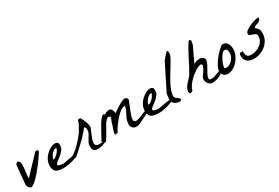

<svg xmlns="http://www.w3.org/2000/svg" viewBox="57 -1523 3509 2416"><g transform="rotate(-30 1811.0 -315.5)"><path d="M11.7 -61.5Q11.7 -64.5 12.2 -69.8Q12.7 -75.2 12.7 -76.2Q15.6 -105.5 19.5 -150.9Q23.4 -196.3 27.8 -238.3Q32.2 -280.3 35.2 -311Q38.1 -341.8 38.1 -341.8L64.5 -367.2Q81.1 -362.3 88.9 -354Q96.7 -345.7 99.6 -335.9Q102.5 -326.2 102.5 -314.5Q102.5 -302.7 102.5 -291Q102.5 -250 95.2 -211.4Q87.9 -172.9 87.9 -132.8Q87.9 -130.9 88.4 -123.5Q88.9 -116.2 88.9 -114.3L329.1 -367.2Q330.1 -368.2 334.5 -368.2Q338.9 -368.2 340.8 -368.2Q350.6 -368.2 359.4 -364.3Q368.2 -360.4 368.2 -347.7Q368.2 -346.7 367.7 -346.2Q367.2 -345.7 367.2 -344.7V-341.8Q362.3 -334 350.1 -316.4Q337.9 -298.8 323.7 -278.3Q309.6 -257.8 296.9 -239.7Q284.2 -221.7 279.3 -214.8Q262.7 -194.3 240.7 -166Q218.8 -137.7 193.8 -108.9Q168.9 -80.1 142.1 -54.2Q115.2 -28.3 88.9 -12.7Q84 -9.8 74.7 -4.9Q65.4 0 64.5 0Q53.7 0 44.4 -6.3Q35.2 -12.7 27.8 -22.5Q20.5 -32.2 16.1 -42.5Q11.7 -52.7 11.7 -61.5Z M407.2 -50.8Q390.6 -87.9 392.6 -123.5Q394.5 -159.2 408.7 -190.9Q422.9 -222.7 445.8 -248.5Q468.8 -274.4 495.1 -293.5Q521.5 -312.5 548.3 -322.3Q575.2 -332 595.7 -330.6Q616.2 -329.1 627.9 -315.4Q639.6 -301.8 635.7 -273.4Q635.7 -235.4 611.8 -207Q587.9 -178.7 559.1 -156.2Q530.3 -133.8 506.3 -115.7Q482.4 -97.7 482.4 -82Q482.4 -73.2 492.7 -68.4Q502.9 -63.5 516.6 -61Q530.3 -58.6 543.9 -57.6Q557.6 -56.6 563.5 -55.7Q655.3 -75.2 701.2 -79.6Q747.1 -84 758.8 -78.6Q770.5 -73.2 754.4 -62Q738.3 -50.8 705.1 -38.6Q671.9 -26.4 627.9 -16.6Q584 -6.8 541 -5.4Q498 -3.9 461.4 -13.7Q424.8 -23.4 407.2 -50.8ZM578.1 -273.4Q558.6 -273.4 541 -262.7Q523.4 -252 509.3 -235.8Q495.1 -219.7 485.4 -200.7Q475.6 -181.6 470.7 -165Q472.7 -164.1 473.6 -164.1H476.6Q490.2 -164.1 507.8 -175.8Q525.4 -187.5 541 -204.6Q556.6 -221.7 567.4 -240.2Q578.1 -258.8 578.1 -273.4Z M953.1 -75.2Q953.1 -104.5 965.3 -129.4Q977.5 -154.3 992.2 -176.8Q1006.8 -199.2 1019 -221.7Q1031.2 -244.1 1031.2 -269.5Q1031.2 -275.4 1030.8 -283.7Q1030.3 -292 1028.8 -299.8Q1027.3 -307.6 1022.9 -313Q1018.6 -318.4 1011.7 -318.4Q1010.7 -318.4 1008.3 -317.9Q1005.9 -317.4 1005.9 -316.4Q992.2 -297.9 973.1 -274.9Q954.1 -252 932.6 -229.5Q911.1 -207 890.6 -186.5Q870.1 -166 853.5 -152.3Q841.8 -141.6 821.8 -123Q801.8 -104.5 781.7 -86.4Q761.7 -68.4 746.6 -54.7Q731.4 -41 729.5 -41L684.6 -79.1Q693.4 -79.1 701.7 -83Q710 -86.9 717.8 -91.8Q776.4 -130.9 823.7 -181.6Q871.1 -232.4 917 -291Q918.9 -293.9 927.2 -308.1Q935.5 -322.3 945.3 -340.3Q955.1 -358.4 964.8 -376.5Q974.6 -394.5 979.5 -405.3Q985.4 -418 986.8 -425.8Q988.3 -433.6 989.7 -438Q991.2 -442.4 995.1 -444.3Q999 -446.3 1011.7 -446.3Q1013.7 -446.3 1021 -445.3Q1028.3 -444.3 1030.3 -443.4Q1043 -417 1052.7 -396.5Q1062.5 -376 1069.3 -357.9Q1076.2 -339.8 1079.6 -321.3Q1083 -302.7 1083 -280.3Q1070.3 -248 1054.7 -214.4Q1039.1 -180.7 1028.3 -150.4Q1017.6 -120.1 1015.1 -95.7Q1012.7 -71.3 1025.9 -57.1Q1039.1 -43 1070.8 -42Q1102.5 -41 1161.1 -58.6Q1176.8 -50.8 1164.1 -39.6Q1151.4 -28.3 1125.5 -18.6Q1099.6 -8.8 1068.8 -2.4Q1038.1 3.9 1017.6 1Q999 1 986.8 -5.4Q974.6 -11.7 967.3 -22.5Q960 -33.2 956.5 -46.9Q953.1 -60.5 953.1 -75.2Z M1587.9 1Q1569.3 1 1554.2 -5.9Q1539.1 -12.7 1529.3 -25.4Q1519.5 -38.1 1515.6 -54.2Q1511.7 -70.3 1516.6 -88.9Q1516.6 -120.1 1527.8 -147Q1539.1 -173.8 1553.2 -198.7Q1567.4 -223.6 1578.6 -248.5Q1589.8 -273.4 1589.8 -301.8Q1568.4 -301.8 1543.9 -288.1Q1519.5 -274.4 1494.6 -252Q1469.7 -229.5 1445.8 -201.7Q1421.9 -173.8 1400.9 -146Q1379.9 -118.2 1364.7 -92.8Q1349.6 -67.4 1341.8 -50.8Q1339.8 -49.8 1332 -49.3Q1324.2 -48.8 1322.3 -48.8Q1306.6 -41 1303.2 -49.3Q1299.8 -57.6 1303.2 -75.2Q1306.6 -92.8 1314.5 -114.7Q1322.3 -136.7 1329.6 -156.7Q1336.9 -176.8 1340.8 -189.9Q1344.7 -203.1 1341.8 -203.1Q1344.7 -207 1348.6 -215.8Q1352.5 -224.6 1356.4 -234.4Q1360.4 -244.1 1363.3 -252.4Q1366.2 -260.7 1366.2 -265.6Q1366.2 -274.4 1359.9 -276.9Q1353.5 -279.3 1347.7 -279.3Q1330.1 -289.1 1310.1 -268.1Q1290 -247.1 1267.1 -208.5Q1244.1 -169.9 1217.3 -120.6Q1190.4 -71.3 1158.2 -25.4Q1135.7 -25.4 1124 -31.2Q1112.3 -37.1 1112.3 -60.5Q1120.1 -71.3 1135.7 -101.1Q1151.4 -130.9 1170.9 -167Q1190.4 -203.1 1212.4 -240.2Q1234.4 -277.3 1254.4 -303.2Q1274.4 -329.1 1290.5 -338.4Q1306.6 -347.7 1316.4 -329.1Q1333 -339.8 1353 -347.7Q1373 -355.5 1393.6 -355.5Q1407.2 -355.5 1416.5 -347.2Q1425.8 -338.9 1431.2 -326.7Q1436.5 -314.5 1439.5 -301.3Q1442.4 -288.1 1442.4 -278.3Q1453.1 -285.2 1478 -302.2Q1502.9 -319.3 1531.7 -336.9Q1560.5 -354.5 1588.4 -367.7Q1616.2 -380.9 1633.8 -380.9Q1649.4 -380.9 1660.6 -369.6Q1671.9 -358.4 1671.9 -341.8Q1636.7 -255.9 1616.7 -204.1Q1596.7 -152.3 1590.3 -123.5Q1584 -94.7 1590.3 -82.5Q1596.7 -70.3 1613.3 -63.5Q1639.6 -63.5 1664.1 -72.3Q1688.5 -81.1 1712.4 -91.8Q1736.3 -102.5 1760.7 -111.3Q1785.2 -120.1 1812.5 -120.1Q1812.5 -109.4 1807.1 -100.1Q1801.8 -90.8 1791 -85.9Q1783.2 -81.1 1763.2 -70.8Q1743.2 -60.5 1719.7 -49.3Q1696.3 -38.1 1675.3 -27.3Q1654.3 -16.6 1645.5 -12.7Q1626 -3.9 1615.7 -1.5Q1605.5 1 1587.9 1Z M1789.1 -50.8Q1772.5 -87.9 1774.4 -123.5Q1776.4 -159.2 1790.5 -190.9Q1804.7 -222.7 1827.6 -248.5Q1850.6 -274.4 1877 -293.5Q1903.3 -312.5 1930.2 -322.3Q1957 -332 1977.5 -330.6Q1998 -329.1 2009.8 -315.4Q2021.5 -301.8 2017.6 -273.4Q2017.6 -235.4 1993.7 -207Q1969.7 -178.7 1940.9 -156.2Q1912.1 -133.8 1888.2 -115.7Q1864.3 -97.7 1864.3 -82Q1864.3 -73.2 1874.5 -68.4Q1884.8 -63.5 1898.4 -61Q1912.1 -58.6 1925.8 -57.6Q1939.5 -56.6 1945.3 -55.7Q2037.1 -75.2 2083 -79.6Q2128.9 -84 2140.6 -78.6Q2152.3 -73.2 2136.2 -62Q2120.1 -50.8 2086.9 -38.6Q2053.7 -26.4 2009.8 -16.6Q1965.8 -6.8 1922.9 -5.4Q1879.9 -3.9 1843.3 -13.7Q1806.6 -23.4 1789.1 -50.8ZM1960 -273.4Q1940.4 -273.4 1922.9 -262.7Q1905.3 -252 1891.1 -235.8Q1877 -219.7 1867.2 -200.7Q1857.4 -181.6 1852.5 -165Q1854.5 -164.1 1855.5 -164.1H1858.4Q1872.1 -164.1 1889.6 -175.8Q1907.2 -187.5 1922.9 -204.6Q1938.5 -221.7 1949.2 -240.2Q1960 -258.8 1960 -273.4Z M2114.3 -88.9Q2114.3 -95.7 2115.7 -109.9Q2117.2 -124 2119.1 -137.7Q2121.1 -151.4 2123 -162.6Q2125 -173.8 2127 -176.8L2304.7 -532.2Q2308.6 -540 2319.8 -554.2Q2331.1 -568.4 2344.2 -583.5Q2357.4 -598.6 2370.6 -611.8Q2383.8 -625 2392.6 -632.8Q2399.4 -630.9 2402.3 -626Q2405.3 -621.1 2406.2 -614.7Q2407.2 -608.4 2406.7 -602.5Q2406.2 -596.7 2406.2 -592.8Q2406.2 -587.9 2406.2 -579.1Q2406.2 -570.3 2405.3 -570.3Q2395.5 -543.9 2375 -507.8Q2354.5 -471.7 2329.1 -430.7Q2303.7 -389.6 2276.9 -345.2Q2250 -300.8 2228 -257.3Q2206.1 -213.9 2191.9 -173.8Q2177.7 -133.8 2177.7 -100.6Q2177.7 -83 2188 -72.8Q2198.2 -62.5 2210 -54.7Q2221.7 -46.9 2231.9 -39.1Q2242.2 -31.2 2242.2 -17.6Q2242.2 -8.8 2234.4 -4.4Q2226.6 0 2215.8 0Q2174.8 0 2144.5 -22.9Q2114.3 -45.9 2114.3 -88.9Z M2703.1 1Q2678.7 4.9 2658.7 -7.3Q2638.7 -19.5 2627 -39.6Q2615.2 -59.6 2613.3 -83.5Q2611.3 -107.4 2623 -127Q2666 -182.6 2681.6 -215.3Q2697.3 -248 2692.9 -261.2Q2688.5 -274.4 2668.5 -272Q2648.4 -269.5 2620.1 -254.4Q2591.8 -239.3 2559.1 -214.8Q2526.4 -190.4 2498 -161.1Q2469.7 -131.8 2448.7 -100.1Q2427.7 -68.4 2421.9 -38.1Q2412.1 -32.2 2405.3 -28.8Q2398.4 -25.4 2389.6 -25.4Q2375 -25.4 2372.1 -35.2Q2369.1 -44.9 2369.1 -55.7Q2369.1 -80.1 2384.3 -106Q2399.4 -131.8 2419.4 -154.8Q2439.5 -177.7 2458 -196.8Q2476.6 -215.8 2484.4 -227.5Q2508.8 -267.6 2533.2 -314Q2557.6 -360.4 2582 -408.7Q2606.4 -457 2632.3 -504.4Q2658.2 -551.8 2686.5 -594.7Q2691.4 -602.5 2694.8 -605.5Q2698.2 -608.4 2705.1 -608.4Q2712.9 -608.4 2716.8 -605.5Q2720.7 -602.5 2724.6 -594.7Q2724.6 -590.8 2723.1 -582Q2721.7 -573.2 2720.2 -563Q2718.8 -552.7 2716.3 -543.9Q2713.9 -535.2 2712.9 -532.2Q2707 -520.5 2693.4 -491.2Q2679.7 -461.9 2663.6 -428.7Q2647.5 -395.5 2632.8 -363.8Q2618.2 -332 2611.3 -316.4Q2626 -326.2 2637.7 -331.5Q2649.4 -336.9 2660.6 -339.4Q2671.9 -341.8 2684.1 -342.3Q2696.3 -342.8 2710.9 -342.8Q2746.1 -334 2757.3 -316.4Q2768.6 -298.8 2764.2 -275.9Q2759.8 -252.9 2745.1 -225.6Q2730.5 -198.2 2714.4 -170.4Q2698.2 -142.6 2685.5 -116.7Q2672.9 -90.8 2673.8 -69.3Q2673.8 -60.5 2677.7 -56.6Q2681.6 -52.7 2687.5 -50.8Q2693.4 -48.8 2700.2 -48.8Q2707 -48.8 2712.9 -48.8Q2733.4 -48.8 2752.4 -55.2Q2771.5 -61.5 2790 -69.3Q2808.6 -77.1 2827.6 -83.5Q2846.7 -89.8 2867.2 -89.8Q2867.2 -71.3 2848.6 -54.7Q2830.1 -38.1 2804.2 -25.9Q2778.3 -13.7 2750 -6.3Q2721.7 1 2703.1 1Z M2836.9 -82Q2836.9 -85.9 2837.4 -98.1Q2837.9 -110.4 2837.9 -114.3Q2869.1 -185.5 2918 -246.1Q2966.8 -306.6 3028.3 -353.5Q3030.3 -353.5 3034.7 -355Q3039.1 -356.4 3041 -356.4Q3067.4 -356.4 3084.5 -345.2Q3101.6 -334 3111.8 -315.9Q3122.1 -297.9 3126 -275.9Q3129.9 -253.9 3129.9 -233.4Q3129.9 -195.3 3112.3 -153.8Q3094.7 -112.3 3064.9 -77.6Q3035.2 -43 2997.1 -21Q2959 1 2918 1Q2877 1 2856.9 -21Q2836.9 -43 2836.9 -82ZM2913.1 -93.8Q2913.1 -83 2921.9 -79.1Q2930.7 -75.2 2939.5 -75.2Q2963.9 -75.2 2986.8 -88.4Q3009.8 -101.6 3027.8 -121.6Q3045.9 -141.6 3056.6 -166Q3067.4 -190.4 3067.4 -212.9Q3067.4 -223.6 3065.9 -236.8Q3064.5 -250 3059.6 -260.3Q3054.7 -270.5 3044.4 -276.4Q3034.2 -282.2 3015.6 -278.3Q3002 -275.4 2984.4 -252.9Q2966.8 -230.5 2950.7 -200.7Q2934.6 -170.9 2923.8 -141.1Q2913.1 -111.3 2913.1 -93.8Z M3166 -108.4Q3166 -127 3171.4 -140.6Q3176.8 -154.3 3199.2 -154.3Q3201.2 -154.3 3208.5 -153.8Q3215.8 -153.3 3218.8 -152.3Q3217.8 -106.4 3233.4 -83.5Q3249 -60.5 3292 -60.5Q3327.1 -60.5 3361.3 -71.3Q3395.5 -82 3423.3 -103Q3451.2 -124 3468.3 -154.3Q3485.4 -184.6 3485.4 -222.7Q3485.4 -246.1 3469.2 -255.9Q3453.1 -265.6 3433.6 -271.5Q3414.1 -277.3 3397.9 -284.7Q3381.8 -292 3381.8 -310.5Q3381.8 -333 3409.2 -353.5Q3436.5 -374 3473.6 -390.1Q3510.7 -406.2 3547.4 -415.5Q3584 -424.8 3603.5 -424.8Q3603.5 -396.5 3591.3 -384.8Q3579.1 -373 3561.5 -366.2Q3543.9 -359.4 3525.9 -353Q3507.8 -346.7 3496.1 -329.1Q3511.7 -316.4 3522 -306.2Q3532.2 -295.9 3538.1 -284.2Q3543.9 -272.5 3545.9 -258.3Q3547.9 -244.1 3547.9 -224.6Q3547.9 -173.8 3525.9 -132.3Q3503.9 -90.8 3468.8 -61Q3433.6 -31.2 3388.7 -15.1Q3343.8 1 3296.9 1Q3271.5 1 3247.6 -5.4Q3223.6 -11.7 3205.6 -25.4Q3187.5 -39.1 3176.8 -59.6Q3166 -80.1 3166 -108.4Z"/></g></svg>

Font: La Belle Aurore
Style: Regular
Weight: 400
Version: Version 1.001 2001